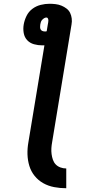

<svg xmlns="http://www.w3.org/2000/svg" viewBox="-20 -755 540 1020"><path d="M332 245Q299 245 267.5 239Q236 233 209.5 218Q183 203 164 179.5Q145 156 136 126.5Q127 97 126 65Q125 33 131 0L216 -514H205Q182 -514 160.5 -520Q139 -526 124.5 -541.5Q110 -557 106 -579.5Q102 -602 106 -625Q110 -648 121 -670.5Q132 -693 152 -708Q172 -723 196 -729Q220 -735 243 -735Q259 -735 275.5 -733Q292 -731 306.5 -725Q321 -719 333.5 -709.5Q346 -700 352.5 -686.5Q359 -673 361 -657Q363 -641 360 -625L257 0Q254 16 253 32Q252 48 254 63.5Q256 79 261 93.5Q266 108 276 118.5Q286 129 301 134.5Q316 140 332 140ZM217 -588Q220 -588 223 -588Q226 -588 228 -589L234 -625Q235 -630 236 -635.5Q237 -641 237 -646.5Q237 -652 234.5 -657Q232 -662 227 -662Q220 -662 214 -658Q208 -654 203.5 -649Q199 -644 197 -637.5Q195 -631 194 -625Q193 -618 193 -611Q193 -604 196 -598.5Q199 -593 205 -590.5Q211 -588 217 -588Z"/></svg>

Font: Iosevka Term Curly Extrabold
Style: Italic
Weight: 800
Italic angle: -9°
Designer: Belleve Invis
Foundry: Belleve Invis
Version: Version 32.3.0